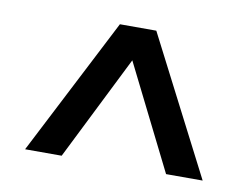

<svg xmlns="http://www.w3.org/2000/svg" viewBox="-51 -810 668 509"><g transform="rotate(10 283.0 -555.0)"><path d="M44 -370 234 -740H332L522 -370H423.5L283 -651.5L142.5 -370Z"/></g></svg>

Font: Encode Sans SemiCondensed SemiCondensed Medium
Style: Regular
Weight: 500
Width: 4
Designer: Multiple Designers
Foundry: Impallari Type
Version: Version 3.000; ttfautohint (v1.8.3) -l 8 -r 50 -G 200 -x 14 